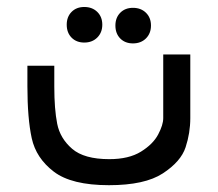

<svg xmlns="http://www.w3.org/2000/svg" viewBox="-20 -544 640 564"><path d="M60.5 -291V-351H139.5V-289.5Q139.5 -223.5 148 -180.5Q156.5 -137.5 191.8 -107Q227 -76.5 301 -76.5Q358.5 -76.5 394 -98.5Q429.5 -120.5 444.5 -148.8Q459.5 -177 459.5 -197V-384H539V-197Q539 -153.5 525.2 -111.5Q511.5 -69.5 458.5 -34.8Q405.5 0 300 0Q190 0 138 -39.8Q86 -79.5 73.2 -138Q60.5 -196.5 60.5 -291ZM176 -471.5Q176 -494.5 190.2 -509Q204.5 -523.5 227.5 -523.5Q251 -523.5 265.8 -509Q280.5 -494.5 280.5 -471.5Q280.5 -448.5 265.8 -433.8Q251 -419 227.5 -419Q204.5 -419 190.2 -433.5Q176 -448 176 -471.5ZM319 -469Q319 -492 333.2 -506.5Q347.5 -521 370.5 -521Q394 -521 408.8 -506.5Q423.5 -492 423.5 -469Q423.5 -446 408.8 -431.2Q394 -416.5 370.5 -416.5Q347.5 -416.5 333.2 -431Q319 -445.5 319 -469Z"/></svg>

Font: JuliaMono
Style: Italic
Weight: 400
Italic angle: -9°
Monospace: yes
Designer: cormullion
Foundry: corm
Version: Version 0.057; ttfautohint (v1.8.4)